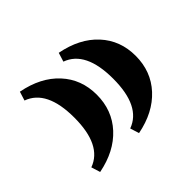

<svg xmlns="http://www.w3.org/2000/svg" viewBox="-97 -546 646 646"><g transform="rotate(-45 225.5 -223.0)"><path d="M240 -32 230 -64Q308 -92 308 -223Q308 -354 230 -382L240 -414Q323 -398 369.5 -347.5Q416 -297 416 -224Q416 -150 369 -99Q322 -48 240 -32ZM55 -32 45 -64Q123 -92 123 -223Q123 -354 45 -382L55 -414Q138 -398 184.5 -347.5Q231 -297 231 -224Q231 -150 184 -99Q137 -48 55 -32Z"/></g></svg>

Font: Baskervville
Style: Bold
Weight: 700
Version: Version 1.100